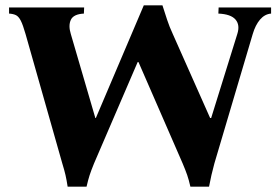

<svg xmlns="http://www.w3.org/2000/svg" viewBox="-20 -693 1042 721"><path d="M234 8Q230 -18 226 -35.5Q222 -53 214 -79L76 -565Q66 -600 58 -615.5Q50 -631 40 -636Q30 -641 14 -642V-665H296L295 -642Q256 -640 246 -618.5Q236 -597 246 -565L338 -250H340L520 -673H590Q599 -645 607.5 -619Q616 -593 629 -565L769 -250H773L871 -565Q882 -599 864.5 -619.5Q847 -640 800 -642L801 -665H998V-642Q974 -640 956.5 -619.5Q939 -599 929 -565L785 -79Q778 -53 774 -35.5Q770 -18 765 8H695Q689 -18 683 -35.5Q677 -53 666 -79L500 -460H497L333 -79Q322 -52 316.5 -35Q311 -18 305 8Z"/></svg>

Font: Bona Nova
Style: Bold
Weight: 700
Designer: Mateusz Machalski
Foundry: Capitalics
Version: Version 4.001; ttfautohint (v1.8.3)